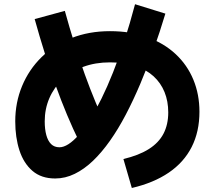

<svg xmlns="http://www.w3.org/2000/svg" viewBox="-20 -835 1040 923"><path d="M613.7 68.7 573.3 -70.5Q647.8 -88.3 695.5 -118.5Q743.2 -148.7 766 -192.4Q788.8 -236.2 788.8 -294.5Q788.8 -348.3 771 -392.2Q753.2 -436.2 718.3 -468.3Q683.3 -500.3 630.8 -517.8Q578.3 -535.2 508.8 -535.2Q438 -535.2 380 -513.6Q322 -492 280.7 -453.1Q239.3 -414.2 217.2 -362.8Q195 -311.3 195 -251.7Q195 -213.7 202.6 -185.7Q210.2 -157.7 225.7 -142.3Q241.3 -127 266 -127Q285.7 -127 309.2 -142Q332.7 -157 358.8 -186.5Q384.8 -216 412.1 -259.5Q439.3 -303 467.5 -360.2Q495.7 -417.3 523.5 -487.2Q551.3 -557 577.8 -638.8Q604.3 -720.7 629.2 -814.7L775 -769.5Q748.5 -681.3 718.2 -596.1Q687.8 -510.8 654.4 -432Q621 -353.2 584.8 -284.1Q548.7 -215 509 -158.8Q469.3 -102.5 427.1 -62Q384.8 -21.5 339.2 0.7Q293.7 23 245.2 23Q178.5 23 136 -13.6Q93.5 -50.2 73.4 -112.3Q53.3 -174.3 53.3 -251.7Q53.3 -342.5 86.2 -421.5Q119 -500.5 179.1 -559.6Q239.2 -618.7 323.2 -651.9Q407.3 -685.2 508.8 -685.2Q609 -685.2 688.8 -656.1Q768.7 -627 824.5 -574.8Q880.3 -522.7 909.6 -451.9Q938.8 -381.2 938.8 -297.8Q938.8 -202 901.4 -128.3Q864 -54.7 791.5 -5.3Q719 44.2 613.7 68.7ZM361.3 -152.7Q300.2 -277.7 247.1 -425.3Q194 -573 146.7 -743.3L291.7 -782.7Q337.3 -617.3 387.7 -477.3Q438.2 -337.3 496 -217.3Z"/></svg>

Font: Murecho Thin
Style: Regular
Weight: 100
Designer: Neil Summerour
Foundry: Positype
Version: Version 1.010